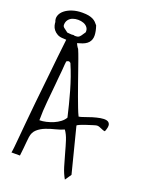

<svg xmlns="http://www.w3.org/2000/svg" viewBox="-165 -964 808 1059"><g transform="rotate(20 239.0 -435.0)"><path d="M6.8 -784.2Q-1 -802.7 4.9 -820.3Q10.7 -837.9 27.8 -852.1Q44.9 -866.2 71.3 -875Q97.7 -883.8 129.9 -883.8Q152.3 -883.8 167 -880.9Q181.6 -877.9 192.4 -872.6Q203.1 -867.2 210.4 -859.9Q217.8 -852.5 224.6 -843.8Q235.4 -812.5 235.8 -787.6Q236.3 -762.7 221.2 -745.6Q206.1 -728.5 171.9 -719.7Q166 -717.8 159.2 -715.8Q162.1 -710.9 164.1 -705.1Q169.9 -694.3 175.8 -687.5Q185.5 -665 195.8 -635.7Q206.1 -606.4 217.8 -573.2Q229.5 -540 241.2 -506.3Q252.9 -472.7 264.6 -440.9Q276.4 -409.2 286.6 -382.3Q296.9 -355.5 305.7 -337.9Q316.4 -338.9 335.9 -346.2Q355.5 -353.5 377.9 -360.4Q400.4 -367.2 421.9 -371.1Q443.4 -375 458 -371.6Q472.7 -368.2 477.1 -354.5Q481.4 -340.8 469.7 -311.5Q462.9 -311.5 457 -314Q451.2 -316.4 445.3 -318.8Q439.5 -321.3 433.1 -323.7Q426.8 -326.2 418.9 -326.2Q414.1 -326.2 397 -320.8Q379.9 -315.4 360.4 -309.1Q340.8 -302.7 326.2 -296.4Q311.5 -290 311.5 -287.1L378.9 -22.5L353.5 14.6Q336.9 -13.7 325.7 -50.3Q314.5 -86.9 304.7 -123.5Q294.9 -160.2 284.7 -191.9Q274.4 -223.6 258.8 -245.1Q238.3 -235.4 210 -228.5Q181.6 -221.7 155.3 -211.4Q128.9 -201.2 109.9 -184.1Q90.8 -167 86.9 -137.7Q85 -126 83.5 -106.4Q82 -86.9 80.1 -69.3Q77.1 -47.9 75.2 -25.4H25.4Q28.3 -39.1 30.3 -60.5Q32.2 -82 35.6 -117.2Q39.1 -152.3 43.5 -204.1Q47.9 -255.9 55.7 -330.1Q63.5 -404.3 74.2 -504.9Q83 -594.7 96.7 -712.9Q89.8 -712.9 81.1 -713.9Q58.6 -713.9 44.4 -721.7Q30.3 -729.5 21.5 -740.7Q12.7 -752 9.8 -764.2Q6.8 -776.4 6.8 -784.2ZM137.7 -600.6 135.7 -584Q134.8 -567.4 132.8 -545.4Q130.9 -523.4 128.4 -500.5Q126 -477.5 125 -461.9Q120.1 -407.2 114.7 -354Q109.4 -300.8 109.4 -245.1Q127.9 -245.1 148.9 -250Q169.9 -254.9 189.5 -263.2Q209 -271.5 225.1 -283.7Q241.2 -295.9 250 -311.5Q242.2 -345.7 232.9 -382.3Q223.6 -418.9 212.9 -456.5Q202.1 -494.1 189.5 -530.3Q176.8 -566.4 162.1 -600.6Q161.1 -601.6 155.3 -605Q149.4 -608.4 137.7 -600.6ZM56.6 -786.1Q56.6 -775.4 66.9 -768.6Q77.1 -761.7 88.9 -752Q103.5 -751 114.3 -750Q120.1 -751 125 -751Q128.9 -751 132.8 -749Q144.5 -749 152.3 -751Q161.1 -754.9 167 -763.7Q172.9 -772.5 183.6 -788.1Q185.5 -804.7 176.8 -816.4Q168 -828.1 153.3 -833.5Q138.7 -838.9 121.6 -838.9Q104.5 -838.9 89.8 -833.5Q75.2 -828.1 65.9 -815.9Q56.6 -803.7 56.6 -786.1Z"/></g></svg>

Font: Shadows Into Light
Style: Regular
Weight: 400
Designer: Kimberly Geswein
Foundry: Kimberly Geswein
Version: Version 001.000